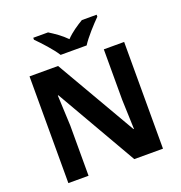

<svg xmlns="http://www.w3.org/2000/svg" viewBox="-161 -1071 1135 1207"><g transform="rotate(-20 406.5 -467.0)"><path d="M320 -774H494C522 -819 583 -885 619 -921V-934H520C485 -913 440 -884 406 -848C371 -884 329 -912 294 -934H195V-921C232 -884 292 -819 320 -774ZM723 0V-714H587V-376C589 -310 592 -245 594 -179H591L281 -714H90V0H225V-336C222 -404 219 -472 216 -540H220L531 0Z"/></g></svg>

Font: Noto Sans Javanese
Style: Bold
Weight: 700
Designer: Monotype Design Team
Foundry: Monotype Imaging Inc.
Version: Version 2.005